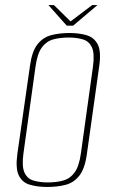

<svg xmlns="http://www.w3.org/2000/svg" viewBox="-20 -730 450 762"><path d="M167 12Q128 12 98 3Q68 -6 54.5 -34Q41 -62 49 -120L99 -469Q107 -527 129 -554.5Q151 -582 183.5 -590.5Q216 -599 255 -599Q295 -599 324.5 -590Q354 -581 368 -553.5Q382 -526 374 -469L325 -120Q317 -61 295 -33Q273 -5 240.5 3.5Q208 12 167 12ZM170 -6Q204 -6 231 -13.5Q258 -21 276 -45.5Q294 -70 301 -121L349 -466Q356 -517 345 -541.5Q334 -566 309.5 -573.5Q285 -581 252 -581Q218 -581 191 -573.5Q164 -566 146 -541.5Q128 -517 121 -466L73 -121Q66 -70 77 -45.5Q88 -21 112.5 -13.5Q137 -6 170 -6ZM245 -628 172 -710H194L260 -645L346 -710H367L270 -628Z"/></svg>

Font: Alumni Sans SC Thin
Style: Italic
Weight: 100
Italic angle: -8°
Designer: Robert E. Leuschke
Foundry: Robert E. Leuschke
Version: Version 1.016